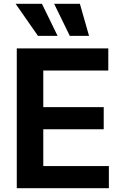

<svg xmlns="http://www.w3.org/2000/svg" viewBox="-20 -984 648 1007"><path d="M548 -730V-614H207V-422H524V-306H207V-113H551V3H68V-730ZM200 -964 282 -796H179L62 -964ZM399 -964 447 -796H346L264 -964Z"/></svg>

Font: Sinter Bold
Style: Regular
Weight: 700
Foundry: Adobe & rsms
Version: Version 1.000